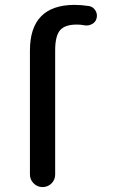

<svg xmlns="http://www.w3.org/2000/svg" viewBox="-20 -760 460 780"><path d="M101.6 -50.8V-554.7Q101.6 -739.3 282.2 -740.2Q310.5 -740.2 341.8 -735.4Q358.4 -732.4 367.7 -717.3Q377 -702.1 372.1 -684.6Q368.2 -669.9 353.5 -662.1Q338.9 -654.3 323.2 -657.2Q308.6 -660.2 292 -660.2Q243.2 -660.2 223.6 -636.7Q204.1 -613.3 204.1 -554.7V-50.8Q204.1 -29.3 189 -14.6Q173.8 0 152.8 0Q131.8 0 116.7 -15.1Q101.6 -30.3 101.6 -50.8Z"/></svg>

Font: Rounded Mgen+ 2p medium
Style: Regular
Weight: 500
Designer: [Source Han Sans]
Ryoko NISHIZUKA  (kana & ideographs); Paul D. Hunt (Latin, Greek & Cyrillic); Wenlong ZHANG  (bopomofo
Version: Version 1.059.20150602